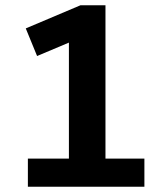

<svg xmlns="http://www.w3.org/2000/svg" viewBox="-20 -710 640 730"><path d="M86 0V-107H242V-548L121 -497L78 -602L286 -690H381V-107H529V0Z"/></svg>

Font: Radio Canada SemiBold
Style: Regular
Weight: 600
Designer: Charles Daoud, Etienne Aubert Bonn, Alexandre Saumier Demers, Jacques Le Bailly
Foundry: Radio-Canada
Version: Version 2.104; ttfautohint (v1.8.4.7-5d5b);gftools[0.9.28.de